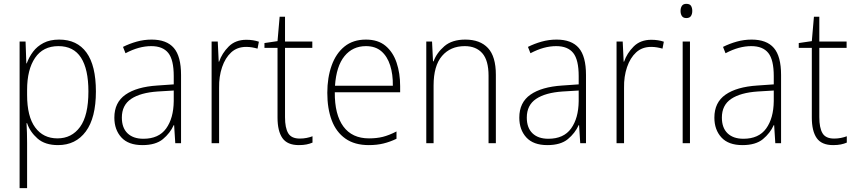

<svg xmlns="http://www.w3.org/2000/svg" viewBox="-20 -745 4449 999"><path d="M288 -539Q381 -539 430 -471.5Q479 -404 479 -269Q479 -132 426.5 -61Q374 10 282 10Q214 10 175 -24.5Q136 -59 121 -104H118Q121 -55 121 -1V234H82V-529H113L117 -415H119Q131 -448 152 -476Q173 -504 206.5 -521.5Q240 -539 288 -539ZM284 -505Q204 -505 162.5 -444Q121 -383 121 -277V-251Q121 -139 163 -82Q205 -25 279 -25Q353 -25 396.5 -84.5Q440 -144 440 -269Q440 -385 401.5 -445Q363 -505 284 -505Z M769 -539Q847 -539 884.5 -495.5Q922 -452 922 -355V0H892L886 -94H884Q865 -52 827.5 -21Q790 10 721 10Q648 10 611.5 -30Q575 -70 575 -133Q575 -212 633 -252.5Q691 -293 798 -300L884 -306V-349Q884 -434 855.5 -469.5Q827 -505 767 -505Q735 -505 702 -496Q669 -487 633 -468L620 -501Q654 -518 691.5 -528.5Q729 -539 769 -539ZM801 -269Q711 -263 662.5 -230.5Q614 -198 614 -133Q614 -80 643.5 -51.5Q673 -23 726 -23Q806 -23 844.5 -76.5Q883 -130 884 -219V-274Z M1262 -538Q1298 -538 1327 -528L1320 -492Q1306 -496 1291.5 -498.5Q1277 -501 1261 -501Q1214 -501 1183 -472.5Q1152 -444 1135.5 -395.5Q1119 -347 1120 -288V0H1081V-529H1113L1118 -424H1120Q1135 -468 1170 -503Q1205 -538 1262 -538Z M1540 -24Q1559 -24 1576 -27.5Q1593 -31 1606 -36V-3Q1592 3 1575 6.5Q1558 10 1535 10Q1475 10 1449.5 -26.5Q1424 -63 1424 -133V-496H1356V-521L1424 -531L1435 -658H1463V-529H1605V-496H1463V-135Q1463 -80 1479.5 -52Q1496 -24 1540 -24Z M1884 -539Q1947 -539 1986 -506.5Q2025 -474 2043.5 -419Q2062 -364 2062 -297V-265H1722Q1721 -149 1766.5 -87Q1812 -25 1900 -25Q1940 -25 1972 -33Q2004 -41 2043 -61V-23Q2010 -7 1975.5 1.5Q1941 10 1899 10Q1825 10 1777 -24Q1729 -58 1706 -119Q1683 -180 1683 -262Q1683 -341 1705.5 -404Q1728 -467 1772.5 -503Q1817 -539 1884 -539ZM1884 -505Q1815 -505 1772.5 -453Q1730 -401 1723 -299H2024Q2025 -358 2010 -405Q1995 -452 1964 -478.5Q1933 -505 1884 -505Z M2401 -539Q2478 -539 2519 -495Q2560 -451 2560 -356V0H2522V-351Q2522 -431 2489.5 -468Q2457 -505 2398 -505Q2324 -505 2280 -454Q2236 -403 2236 -300V0H2198V-529H2228L2233 -426H2236Q2252 -470 2292 -504.5Q2332 -539 2401 -539Z M2876 -539Q2954 -539 2991.5 -495.5Q3029 -452 3029 -355V0H2999L2993 -94H2991Q2972 -52 2934.5 -21Q2897 10 2828 10Q2755 10 2718.5 -30Q2682 -70 2682 -133Q2682 -212 2740 -252.5Q2798 -293 2905 -300L2991 -306V-349Q2991 -434 2962.5 -469.5Q2934 -505 2874 -505Q2842 -505 2809 -496Q2776 -487 2740 -468L2727 -501Q2761 -518 2798.5 -528.5Q2836 -539 2876 -539ZM2908 -269Q2818 -263 2769.5 -230.5Q2721 -198 2721 -133Q2721 -80 2750.5 -51.5Q2780 -23 2833 -23Q2913 -23 2951.5 -76.5Q2990 -130 2991 -219V-274Z M3369 -538Q3405 -538 3434 -528L3427 -492Q3413 -496 3398.5 -498.5Q3384 -501 3368 -501Q3321 -501 3290 -472.5Q3259 -444 3242.5 -395.5Q3226 -347 3227 -288V0H3188V-529H3220L3225 -424H3227Q3242 -468 3277 -503Q3312 -538 3369 -538Z M3551 -725Q3569 -725 3575.5 -714.5Q3582 -704 3582 -688Q3582 -672 3575 -661.5Q3568 -651 3551 -651Q3535 -651 3528 -661.5Q3521 -672 3521 -688Q3521 -704 3528 -714.5Q3535 -725 3551 -725ZM3570 -529V0H3532V-529Z M3891 -539Q3969 -539 4006.5 -495.5Q4044 -452 4044 -355V0H4014L4008 -94H4006Q3987 -52 3949.5 -21Q3912 10 3843 10Q3770 10 3733.5 -30Q3697 -70 3697 -133Q3697 -212 3755 -252.5Q3813 -293 3920 -300L4006 -306V-349Q4006 -434 3977.5 -469.5Q3949 -505 3889 -505Q3857 -505 3824 -496Q3791 -487 3755 -468L3742 -501Q3776 -518 3813.5 -528.5Q3851 -539 3891 -539ZM3923 -269Q3833 -263 3784.5 -230.5Q3736 -198 3736 -133Q3736 -80 3765.5 -51.5Q3795 -23 3848 -23Q3928 -23 3966.5 -76.5Q4005 -130 4006 -219V-274Z M4320 -24Q4339 -24 4356 -27.5Q4373 -31 4386 -36V-3Q4372 3 4355 6.5Q4338 10 4315 10Q4255 10 4229.5 -26.5Q4204 -63 4204 -133V-496H4136V-521L4204 -531L4215 -658H4243V-529H4385V-496H4243V-135Q4243 -80 4259.5 -52Q4276 -24 4320 -24Z"/></svg>

Font: Noto Sans Georgian SemiCondensed ExtraLight
Style: Regular
Weight: 200
Width: 4
Designer: Monotype Design Team, Akaki Razmadze
Foundry: Google LLC
Version: Version 2.005; ttfautohint (v1.8.4.7-5d5b)